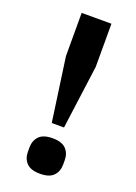

<svg xmlns="http://www.w3.org/2000/svg" viewBox="-138 -755 584 824"><g transform="rotate(20 154.5 -343.0)"><path d="M128 -210 87 -501V-698H223V-501L184 -210ZM155 12Q112 12 93 -8Q74 -28 74 -59V-79Q74 -110 93 -130Q112 -150 155 -150Q197 -150 216 -130Q235 -110 235 -79V-59Q235 -28 216 -8Q197 12 155 12Z"/></g></svg>

Font: IBM Plex Sans SmBld
Style: Regular
Weight: 600
Designer: Mike Abbink, Paul van der Laan, Pieter van Rosmalen
Foundry: Bold Monday
Version: Version 3.005